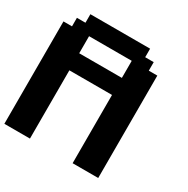

<svg xmlns="http://www.w3.org/2000/svg" viewBox="-192 -1047 1195 1218"><g transform="rotate(30 406.0 -437.5)"><path d="M500 0H687.5V-750H625V-812.5H562.5V-875H125V-812.5H62.5V-750H0V0H187.5V-500H500ZM500 -625H187.5V-750H500Z"/></g></svg>

Font: Faithful 32x
Style: Semibold
Weight: 400
Foundry: Faithful Resource Pack
Version: Version 1.0; January 27, 2023